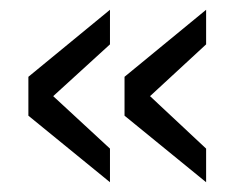

<svg xmlns="http://www.w3.org/2000/svg" viewBox="-20 -437 482 393"><path d="M38.1 -200.2V-279.8L205.1 -417V-346.2L88.9 -240.2L205.1 -132.8V-64ZM234.9 -200.2V-279.8L401.9 -417V-346.2L287.1 -240.2L401.9 -132.8V-64Z"/></svg>

Font: BabelStone Ogham
Style: Regular
Weight: 400
Designer: Andrew West
Foundry: BabelStone
Version: Version 2.02 March 14, 2022